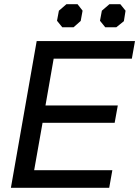

<svg xmlns="http://www.w3.org/2000/svg" viewBox="-20 -896 664 916"><path d="M155 -700H624L609 -616H236L197 -393H542L527 -310H183L143 -84H516L501 0H32ZM252 -797 261 -845 297 -876H350L374 -845L365 -796L331 -766H277ZM457 -797 466 -845 502 -876H554L579 -845L571 -795L535 -766H482Z"/></svg>

Font: Chakra Petch Medium
Style: Italic
Weight: 500
Italic angle: -10°
Designer: Katatrad Aksorn Co.,Ltd.
Foundry: Cadson Demak Co.,Ltd.
Version: Version 1.000; ttfautohint (v1.6)